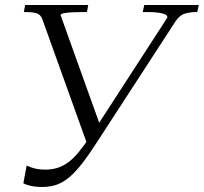

<svg xmlns="http://www.w3.org/2000/svg" viewBox="-20 -730 811 764"><path d="M369 -169Q335 -116 307.5 -80.5Q280 -45 255.5 -24.5Q231 -4 205.5 5Q180 14 148 14Q122 14 102 9.5Q82 5 73 -1L86 -71Q93 -68 104 -64Q115 -60 129 -57.5Q143 -55 159 -55Q185 -55 207 -61.5Q229 -68 250 -83Q271 -98 292.5 -124Q314 -150 340 -188L646 -660Q647 -668 637.5 -672.5Q628 -677 611 -679.5Q594 -682 572 -682H548L554 -710H771L765 -682H759Q736 -682 715 -675.5Q694 -669 677 -643ZM381 -224 330 -148 149 -652Q142 -672 126.5 -677Q111 -682 81 -682H75L80 -710H331L326 -682H307Q287 -682 267 -681Q247 -680 234.5 -677.5Q222 -675 221 -670Z"/></svg>

Font: Roboto Serif 120pt Expanded Light
Style: Italic
Weight: 300
Width: 7
Italic angle: -10°
Designer: Greg Gazdowicz
Foundry: Commercial Type
Version: Version 1.008